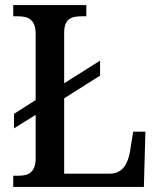

<svg xmlns="http://www.w3.org/2000/svg" viewBox="-20 -734 627 754"><path d="M32 0H545L551 -217H503L491 -142C483 -92 462 -52 411 -52H232V-348L373 -437V-496L232 -407V-605C232 -659 259 -670 300 -670H319V-714H32V-670H51C89 -670 120 -659 120 -601V-341L35 -287V-230L120 -283V-112C120 -55 89 -44 53 -44H32Z"/></svg>

Font: Noto Serif Myanmar SemiCondensed Medium
Style: Regular
Weight: 500
Width: 4
Designer: Ben Mitchell and the Monotype Design Team
Foundry: Monotype Imaging Inc.
Version: Version 2.106